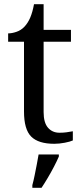

<svg xmlns="http://www.w3.org/2000/svg" viewBox="-20 -679 392 920"><path d="M240 10Q164 10 129.5 -24.5Q95 -59 95 -145V-479H19V-519Q37 -519 59 -526.5Q81 -534 97 -551Q114 -569 125 -595Q136 -621 143 -659H189V-536H320V-479H189V-142Q189 -91 210 -67Q231 -43 265 -43Q283 -43 298 -45Q313 -47 329 -50V-6Q316 0 290 5Q264 10 240 10ZM135 208Q141 186 146 161Q151 136 156 110.5Q161 85 165 61H262V71Q253 92 239 119Q225 146 209 173Q193 200 179 221H135Z"/></svg>

Font: Noto Serif Tamil
Style: Regular
Weight: 400
Designer: Indian Type Foundry, Tom Grace, and the Monotype Design Team
Foundry: Monotype Imaging Inc.
Version: Version 2.003